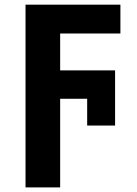

<svg xmlns="http://www.w3.org/2000/svg" viewBox="-20 -566 588 826"><path d="M238.8 240.2H89.8V-545.9H498V-421.9H238.8V-263.2H475.1V-25.9H355V-141.1H238.8Z"/></svg>

Font: Droid Sans Thai
Style: Bold
Weight: 700
Designer: Steve Matteson
Foundry: Ascender Corporation
Version: Version 1.00